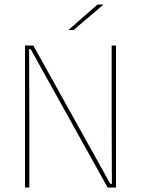

<svg xmlns="http://www.w3.org/2000/svg" viewBox="-20 -844 634 864"><path d="M130 -639 476.5 -16.5H483.5L482.5 -305.5V-639H502V0H464.5L118 -623H111L112 -313V0H92.5V-639ZM418.5 -823.5H444.5V-822.5L311 -709H288.5V-709.5Z"/></svg>

Font: Anek Latin Thin
Style: Regular
Weight: 250
Designer: Yesha Goshar
Foundry: Ek Type
Version: Version 1.003